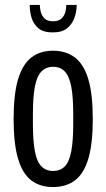

<svg xmlns="http://www.w3.org/2000/svg" viewBox="-20 -744 429 776"><path d="M194 12Q142 12 106.5 -15Q71 -42 53 -102.5Q35 -163 35 -263Q35 -363 53 -423.5Q71 -484 106.5 -511.5Q142 -539 194 -539Q247 -539 283 -511.5Q319 -484 337 -423.5Q355 -363 355 -263Q355 -163 337 -102.5Q319 -42 283 -15Q247 12 194 12ZM194 -53Q224 -53 242 -71.5Q260 -90 268 -132.5Q276 -175 276 -244V-282Q276 -352 268 -394Q260 -436 242 -455Q224 -474 194 -474Q166 -474 147.5 -455Q129 -436 121 -394Q113 -352 113 -282V-244Q113 -175 121 -132.5Q129 -90 147.5 -71.5Q166 -53 194 -53ZM193 -613Q155 -613 135 -630Q115 -647 107.5 -672.5Q100 -698 100 -724H141Q141 -710 145 -695Q149 -680 160.5 -669Q172 -658 194 -658Q217 -658 228.5 -669Q240 -680 244 -695Q248 -710 248 -724H290Q290 -698 281 -672.5Q272 -647 251.5 -630Q231 -613 193 -613Z"/></svg>

Font: Archivo ExtraCondensed
Style: Regular
Weight: 400
Width: 2
Designer: Hector Gatti
Foundry: Omnibus-Type
Version: Version 2.001